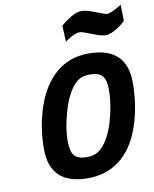

<svg xmlns="http://www.w3.org/2000/svg" viewBox="-101 -1014 881 1101"><g transform="rotate(-10 340.0 -463.5)"><path d="M419 -821Q392 -821 348 -792L332 -782L328 -875Q358 -901 390.5 -920Q423 -939 450.5 -939Q478 -939 530.5 -918Q583 -897 592 -897Q614 -897 662 -926L678 -935L680 -841Q656 -817 622 -797.5Q588 -778 563.5 -778Q539 -778 486 -799.5Q433 -821 419 -821ZM423 -142Q470 -189 498.5 -284Q527 -379 527 -470Q527 -525 506 -548.5Q485 -572 433 -572Q381 -572 351 -542Q301 -493 272 -393.5Q243 -294 243 -224.5Q243 -155 264.5 -131.5Q286 -108 337.5 -108Q389 -108 423 -142ZM322 12Q101 12 101 -196Q101 -327 141 -443Q181 -559 258 -625.5Q335 -692 448 -692Q669 -692 669 -484Q669 -347 628 -228.5Q587 -110 508.5 -49Q430 12 322 12Z"/></g></svg>

Font: Titillium Web
Style: Bold Italic
Weight: 700
Italic angle: -13°
Version: Version 1.002;PS 57.000;hotconv 1.0.70;makeotf.lib2.5.55311